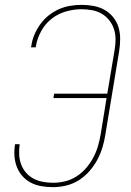

<svg xmlns="http://www.w3.org/2000/svg" viewBox="-20 -763 540 791"><path d="M198 8Q174 8 150.5 4Q127 0 107 -10.5Q87 -21 72 -38Q57 -55 49 -76.5Q41 -98 39.5 -121.5Q38 -145 42 -169H61Q58 -148 59 -126.5Q60 -105 67 -86Q74 -67 87 -52Q100 -37 117.5 -27.5Q135 -18 156 -14Q177 -10 198 -10Q223 -10 248 -16Q273 -22 295.5 -36.5Q318 -51 335.5 -71.5Q353 -92 365 -115Q377 -138 384 -162.5Q391 -187 395 -211L419 -359H200L203 -377H422L452 -556Q456 -579 456 -601Q456 -623 449.5 -643Q443 -663 430 -679.5Q417 -696 399 -706.5Q381 -717 359.5 -721Q338 -725 316 -725Q285 -725 252.5 -716Q220 -707 193 -686Q166 -665 149.5 -634.5Q133 -604 128 -573Q128 -572 127.5 -570.5Q127 -569 127 -568H108Q108 -570 108 -571Q108 -572 109 -573Q112 -597 121.5 -619.5Q131 -642 145.5 -662.5Q160 -683 180 -699Q200 -715 222.5 -725Q245 -735 269 -739Q293 -743 316 -743Q341 -743 365.5 -738.5Q390 -734 410.5 -722.5Q431 -711 446 -692.5Q461 -674 468 -651.5Q475 -629 475 -603.5Q475 -578 471 -553L414 -208Q410 -182 402 -155.5Q394 -129 380.5 -104Q367 -79 347.5 -57Q328 -35 304 -20Q280 -5 252.5 1.5Q225 8 198 8Z"/></svg>

Font: Iosevka SS04 Thin Oblique
Style: Regular
Weight: 100
Italic angle: -9°
Monospace: yes
Designer: Belleve Invis
Foundry: Belleve Invis
Version: Version 19.0.0; ttfautohint (v1.8.4)